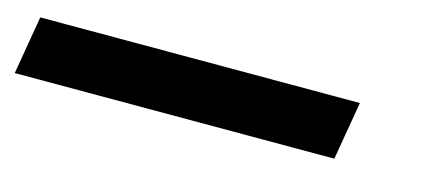

<svg xmlns="http://www.w3.org/2000/svg" viewBox="-42 -72 719 318"><g transform="rotate(15 317.5 87.0)"><path d="M-16 137 1 37H549L532 137Z"/></g></svg>

Font: Rethink Sans Medium
Style: Italic
Weight: 500
Italic angle: -10°
Designer: The Rethink Sans project authors (Hans Thiessen). DM Sans designed by Colophon Foundry.
Foundry: Rethink Communications LLC
Version: Version 1.001